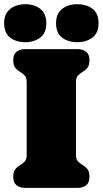

<svg xmlns="http://www.w3.org/2000/svg" viewBox="-43 -915 500 935"><path d="M327.1 -516.1V-159.7Q327.1 -138.7 336.9 -128.7Q346.7 -118.7 359.9 -111.1Q373 -103.5 382.8 -91.3Q392.6 -79.1 392.6 -53.2Q392.6 -25.4 376.5 -12.7Q360.4 0 334 0H80.1Q53.7 0 37.6 -12.7Q21.5 -25.4 21.5 -53.2Q21.5 -78.6 31.2 -90.8Q41 -103 54.2 -110.6Q67.4 -118.2 77.1 -128.4Q86.9 -138.7 86.9 -159.7V-516.1Q86.9 -537.1 77.1 -547.4Q67.4 -557.6 54.2 -565.2Q41 -572.8 31.2 -585Q21.5 -597.2 21.5 -622.6Q21.5 -650.4 37.6 -663.1Q53.7 -675.8 80.1 -675.8H334Q360.4 -675.8 376.5 -663.1Q392.6 -650.4 392.6 -622.6Q392.6 -597.2 382.8 -585Q373 -572.8 359.9 -565.2Q346.7 -557.6 336.9 -547.4Q327.1 -537.1 327.1 -516.1ZM80.1 -709.5Q35.6 -709.5 6.3 -731.9Q-22.9 -754.4 -22.9 -801.8Q-22.9 -848.6 6.6 -871.6Q36.1 -894.5 80.1 -894.5Q124.5 -894.5 153.6 -871.6Q182.6 -848.6 182.6 -801.8Q182.6 -754.9 153.3 -732.2Q124 -709.5 80.1 -709.5ZM333 -709.5Q288.6 -709.5 259.3 -731.9Q230 -754.4 230 -801.8Q230 -848.6 259.5 -871.6Q289.1 -894.5 333 -894.5Q377.9 -894.5 407.5 -872.1Q437 -849.6 437 -801.8Q437 -754.4 407.2 -731.9Q377.4 -709.5 333 -709.5Z"/></svg>

Font: Caprasimo
Style: Regular
Weight: 400
Designer: The DocRepair Project, Phaedra Charles, Flavia Zimbardi
Foundry: Google
Version: Version 1.001